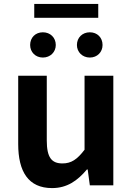

<svg xmlns="http://www.w3.org/2000/svg" viewBox="-20 -947 677 981"><path d="M246 14C323 14 376 -24 424 -81H428L439 0H559V-560H412V-182C374 -132 344 -112 299 -112C244 -112 219 -142 219 -229V-560H73V-211C73 -70 125 14 246 14ZM199 -653C237 -653 265 -681 265 -717C265 -755 237 -782 199 -782C161 -782 134 -755 134 -717C134 -681 161 -653 199 -653ZM155 -856H482V-927H155ZM439 -653C477 -653 504 -681 504 -717C504 -755 477 -782 439 -782C401 -782 373 -755 373 -717C373 -681 401 -653 439 -653Z"/></svg>

Font: Source Han Sans KR
Style: Bold
Weight: 700
Designer: Ryoko NISHIZUKA 西塚涼子 (kana, bopomofo & ideographs); Paul D. Hunt (Latin, Greek & Cyrillic); Sandoll Communications 산돌커뮤니
Foundry: Adobe
Version: Version 2.004;hotconv 1.0.118;makeotfexe 2.5.65603